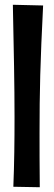

<svg xmlns="http://www.w3.org/2000/svg" viewBox="-20 -774 227 806"><path d="M34 -754C38 -562 41 -416 41 -282C41 -182 40 -89 36 10L147 12C146 -78 146 -151 146 -216C146 -391 149 -512 161 -751Z"/></svg>

Font: Rum Raisin
Style: Regular
Weight: 400
Designer: Astigmatic (AOETI)
Foundry: Astigmatic (AOETI)
Version: Version 1.000